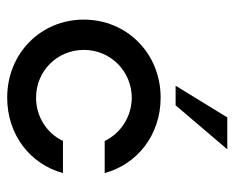

<svg xmlns="http://www.w3.org/2000/svg" viewBox="-78 -556 643 526"><g transform="rotate(90 243.0 -293.5)"><path d="M215.3 -453.6H269L389.6 -595.2H302.2ZM248 7.8C350.6 7.8 430.7 -56.2 454.6 -145H366.7C345.7 -101.1 300.8 -71.3 248 -71.3C175.8 -71.3 117.2 -128.4 117.2 -202.1C117.2 -275.9 175.8 -333 248 -333.5C300.8 -333 345.7 -303.2 366.7 -259.3H454.6C430.7 -348.1 350.6 -412.6 248 -412.6C126.5 -412.6 34.2 -319.8 34.2 -202.1C34.2 -84.5 126.5 7.8 248 7.8Z"/></g></svg>

Font: Now Medium
Style: Regular
Weight: 500
Designer: Alfredo Marco Pradil
Foundry: Alfredo Marco Pradil
Version: Version 1.200;hotconv 1.0.109;makeotfexe 2.5.65596